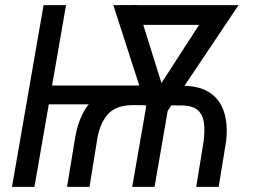

<svg xmlns="http://www.w3.org/2000/svg" viewBox="-20 -731 992 751"><path d="M541 -396.5 527.8 -322.8H162.1L175.3 -396.5ZM238.3 -710.9 114.7 0H26.9L150.4 -710.9ZM330.1 0H242.2L272 -180.7Q281.7 -248.5 309.3 -296.9Q336.9 -345.2 385.3 -370.8Q433.6 -396.5 504.4 -396.5L699.2 -395.5Q765.1 -394 803.7 -366.5Q842.3 -338.9 856.9 -291Q871.6 -243.2 864.7 -180.7L835.4 0H747.6L776.9 -181.2Q781.2 -216.8 778.1 -247.6Q774.9 -278.3 756.6 -297.4Q738.3 -316.4 696.8 -318.4L501.5 -319.8Q433.1 -320.3 400.9 -283Q368.7 -245.6 359.4 -181.2ZM821.8 -710.9 808.1 -633.8H501L514.6 -710.9ZM569.3 -340.8 808.6 -710.9H913.1L636.2 -297.9H582.5ZM516.1 -711.4 634.8 -332 610.8 -297.9H556.6L423.3 -710.9ZM650.4 -381.3 584.5 0H497.1L563.5 -381.3Z"/></svg>

Font: Roboto Condensed
Style: Italic
Weight: 400
Italic angle: -12°
Designer: Christian Robertson
Foundry: Google
Version: Version 3.0